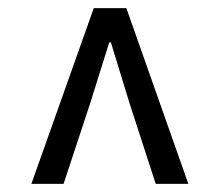

<svg xmlns="http://www.w3.org/2000/svg" viewBox="-20 -769 540 471"><path d="M57 -318H136L201 -515L248 -665H252L298 -515L362 -318H442L290 -749H210Z"/></svg>

Font: Noto Sans Mono CJK HK
Style: Regular
Weight: 400
Designer: Ryoko NISHIZUKA 西塚涼子 (kana, bopomofo & ideographs); Paul D. Hunt (Latin, Greek & Cyrillic); Sandoll Communications 산돌커뮤니
Foundry: Adobe
Version: Version 2.004;hotconv 1.0.118;makeotfexe 2.5.65603